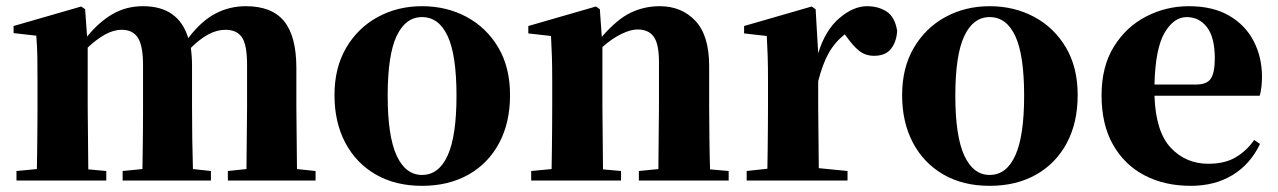

<svg xmlns="http://www.w3.org/2000/svg" viewBox="-20 -583 4128 620"><path d="M774.9 0H715.8V-30.8L775.9 -37.1L777.8 -237.8V-373Q777.8 -439 761 -462.9Q744.1 -486.8 708 -486.8Q680.2 -486.8 652.3 -471.7Q624.5 -456.5 596.2 -428.2Q598.1 -414.6 599.1 -400.1Q600.1 -385.7 600.1 -370.1V-237.8Q600.1 -193.8 600.8 -136.7Q601.6 -79.6 603 -37.1L661.1 -30.8V0H376V-30.8L439.9 -37.1Q440.4 -65.9 440.9 -101.8Q441.4 -137.7 441.7 -173.3Q441.9 -209 441.9 -237.8V-373Q441.9 -434.6 425.5 -460.7Q409.2 -486.8 373 -486.8Q346.2 -486.8 318.1 -470.9Q290 -455.1 263.2 -429.2V-237.8L265.1 -36.1L323.2 -30.8V0H33.2V-30.8L99.1 -37.1Q99.6 -66.4 100.1 -102.5Q100.6 -138.7 100.8 -174.3Q101.1 -210 101.1 -237.8V-321.8Q101.1 -370.6 100.6 -400.9Q100.1 -431.2 97.2 -467.8L23.9 -476.1V-499L242.2 -562L254.9 -553.2L261.2 -464.8Q299.3 -511.7 343.3 -537.4Q387.2 -563 441.9 -563Q556.6 -563 587.9 -460Q629.4 -514.6 675 -538.8Q720.7 -563 773.9 -563Q857.9 -563 897.5 -514.4Q937 -465.8 937 -363.8V-237.8L939 -37.1L999 -30.8V0Z M1342.8 17.1Q1256.8 17.1 1193.4 -19.5Q1129.9 -56.2 1095 -122.1Q1060.1 -188 1060.1 -275.9Q1060.1 -364.3 1097.9 -428.7Q1135.7 -493.2 1200 -528.1Q1264.2 -563 1342.8 -563Q1421.9 -563 1486.3 -528.6Q1550.8 -494.1 1588.9 -429.9Q1627 -365.7 1627 -275.9Q1627 -186.5 1591.6 -120.6Q1556.2 -54.7 1492.2 -18.8Q1428.2 17.1 1342.8 17.1ZM1342.8 -18.1Q1397 -18.1 1425.5 -80.8Q1454.1 -143.6 1454.1 -273.9Q1454.1 -405.3 1425.5 -466.6Q1397 -527.8 1342.8 -527.8Q1289.6 -527.8 1260.7 -466.6Q1231.9 -405.3 1231.9 -273.9Q1231.9 -143.6 1260.7 -80.8Q1289.6 -18.1 1342.8 -18.1Z M2105 0H2043V-30.8L2106 -37.1L2107.9 -237.8V-382.8Q2107.9 -440.9 2091.1 -464.4Q2074.2 -487.8 2039.1 -487.8Q2016.6 -487.8 1987.1 -473.6Q1957.5 -459.5 1925.3 -431.2V-237.8L1927.2 -36.1L1985.4 -30.8V0H1695.3V-30.8L1761.2 -37.1Q1761.7 -66.4 1762.2 -102.5Q1762.7 -138.7 1762.9 -174.3Q1763.2 -210 1763.2 -237.8V-320.8Q1763.2 -369.6 1762.2 -400.4Q1761.2 -431.2 1759.3 -466.8L1686 -475.1V-499L1904.3 -562L1917 -553.2L1923.3 -463.9Q1972.7 -521 2016.6 -542Q2060.5 -563 2110.4 -563Q2181.2 -563 2225.6 -515.6Q2270 -468.3 2270 -370.1V-237.8Q2270 -193.8 2270.8 -136.7Q2271.5 -79.6 2272.9 -36.1L2333 -30.8V0Z M2622.1 -320.8V-237.8L2624 -40L2716.8 -30.8V0H2391.1V-30.8L2458 -38.1Q2458.5 -66.9 2459 -102.8Q2459.5 -138.7 2459.7 -174.3Q2460 -210 2460 -237.8V-320.8Q2460 -370.6 2459 -400.9Q2458 -431.2 2456.1 -466.8L2382.8 -475.1V-499L2601.1 -562L2613.8 -553.2L2622.1 -411.1Q2645 -485.8 2690.4 -524.4Q2735.8 -563 2779.8 -563Q2815.9 -563 2842.8 -545.9Q2869.6 -528.8 2877 -483.9Q2875.5 -449.7 2857.9 -426.3Q2840.3 -402.8 2802.7 -402.8Q2774.4 -402.8 2754.4 -418.9Q2734.4 -435.1 2714.8 -462.9L2708 -472.2Q2676.3 -447.3 2656.2 -411.9Q2636.2 -376.5 2622.1 -320.8Z M3175.8 17.1Q3089.8 17.1 3026.4 -19.5Q2962.9 -56.2 2928 -122.1Q2893.1 -188 2893.1 -275.9Q2893.1 -364.3 2930.9 -428.7Q2968.8 -493.2 3033 -528.1Q3097.2 -563 3175.8 -563Q3254.9 -563 3319.3 -528.6Q3383.8 -494.1 3421.9 -429.9Q3460 -365.7 3460 -275.9Q3460 -186.5 3424.6 -120.6Q3389.2 -54.7 3325.2 -18.8Q3261.2 17.1 3175.8 17.1ZM3175.8 -18.1Q3230 -18.1 3258.5 -80.8Q3287.1 -143.6 3287.1 -273.9Q3287.1 -405.3 3258.5 -466.6Q3230 -527.8 3175.8 -527.8Q3122.6 -527.8 3093.8 -466.6Q3064.9 -405.3 3064.9 -273.9Q3064.9 -143.6 3093.8 -80.8Q3122.6 -18.1 3175.8 -18.1Z M3825.2 17.1Q3740.2 17.1 3675.3 -17.1Q3610.4 -51.3 3573.7 -116.5Q3537.1 -181.6 3537.1 -274.9Q3537.1 -368.2 3576.9 -432.4Q3616.7 -496.6 3681.2 -529.8Q3745.6 -563 3818.8 -563Q3896.5 -563 3949 -532.5Q4001.5 -502 4028.3 -450.2Q4055.2 -398.4 4055.2 -335Q4055.2 -300.8 4047.9 -273.9H3708Q3711.9 -157.7 3760.5 -106Q3809.1 -54.2 3881.8 -54.2Q3935.1 -54.2 3970.2 -75Q4005.4 -95.7 4029.8 -130.9L4048.8 -118.2Q4017.6 -52.7 3960.2 -17.8Q3902.8 17.1 3825.2 17.1ZM3708 -310.1H3842.8Q3877.4 -310.1 3890.1 -329.3Q3902.8 -348.6 3902.8 -395Q3902.8 -461.9 3877.7 -494.9Q3852.5 -527.8 3812 -527.8Q3770.5 -527.8 3740.7 -477.3Q3710.9 -426.8 3708 -310.1Z"/></svg>

Font: Source Han Serif TW Heavy
Style: Regular
Weight: 900
Designer: Ryoko NISHIZUKA Ë•øÂ°öÊ∂ºÂ≠ê (kana & ideographs); Frank Grie√ühammer (Latin, Greek & Cyrillic); Wenlong ZHANG Âº†ÊñáÈæô 
Foundry: Adobe
Version: Version 2.003;hotconv 1.1.1;makeotfexe 2.6.0